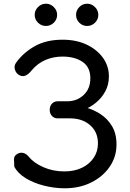

<svg xmlns="http://www.w3.org/2000/svg" viewBox="-20 -1005 703 1035"><path d="M329 10Q274 10 218 -4Q162 -18 118.5 -44.5Q75 -71 57 -107Q56 -126 55.5 -145Q55 -164 71 -174Q88 -185 105.5 -180.5Q123 -176 136 -159Q162 -127 213.5 -104Q265 -81 327 -81Q380 -81 420.5 -100Q461 -119 484.5 -153.5Q508 -188 508 -232Q508 -293 466 -330Q424 -367 357 -367H291Q272 -367 260 -380Q248 -393 248 -412Q248 -433 260 -446Q272 -459 291 -459H342Q395 -459 431 -493Q467 -527 467 -583Q467 -643 425 -671.5Q383 -700 317 -700Q268 -700 225.5 -682Q183 -664 151 -626Q134 -604 116 -597Q98 -590 79 -603Q65 -613 60 -631.5Q55 -650 66 -666Q104 -720 166.5 -755.5Q229 -791 317 -791Q391 -791 447 -764.5Q503 -738 535 -693.5Q567 -649 567 -593Q567 -548 547.5 -512.5Q528 -477 498.5 -452.5Q469 -428 437 -415.5Q405 -403 381 -403V-435Q408 -435 446 -424.5Q484 -414 521.5 -390Q559 -366 583.5 -325.5Q608 -285 608 -226Q608 -160 571.5 -106.5Q535 -53 472 -21.5Q409 10 329 10ZM228 -865Q203 -865 185 -882.5Q167 -900 167 -925Q167 -949 185 -967Q203 -985 228 -985Q252 -985 270 -967Q288 -949 288 -925Q288 -900 270 -882.5Q252 -865 228 -865ZM450 -865Q425 -865 407.5 -882.5Q390 -900 390 -925Q390 -949 407.5 -967Q425 -985 450 -985Q474 -985 492 -967Q510 -949 510 -925Q510 -900 492 -882.5Q474 -865 450 -865Z"/></svg>

Font: Comfortaa
Style: Bold
Weight: 700
Designer: Johan Aakerlund
Foundry: Johan Aakerlund
Version: Version 3.104; ttfautohint (v1.8.1.43-b0c9)